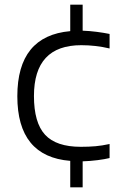

<svg xmlns="http://www.w3.org/2000/svg" viewBox="-20 -680 556 820"><path d="M280 7Q54 -11 54 -269Q54 -527 280 -547V-660H333V-549Q362 -548 393 -544Q424 -540 448 -535V-473Q389 -487 327 -487Q125 -487 125 -270Q125 -156 172.5 -104.5Q220 -53 325 -53Q360 -53 388 -55.5Q416 -58 448 -65V-5Q428 0 396.5 4Q365 8 333 9V120H280Z"/></svg>

Font: Encode Sans Wide
Style: Light
Weight: 300
Designer: Pablo Impallari, Andres Torresi
Foundry: Pablo Impallari, Andres Torresi
Version: Version 1.000; ttfautohint (v1.00) -l 8 -r 50 -G 200 -x 14 -